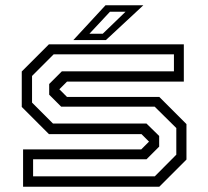

<svg xmlns="http://www.w3.org/2000/svg" viewBox="-20 -708 790 728"><path d="M67.5 0V-141.5H515.5L545 -171L516.5 -199.5H165.5L62.5 -302.5V-437L165.5 -540H677V-398.5H234L205 -369.5L234 -340.5H584L687 -237.5V-103L584 0ZM105.5 -39.5H567L648.5 -121.5V-222.5L566.5 -303.5H212L166.5 -349V-389.5L214.5 -437.5H639.5V-502H183.5L101.5 -420V-319L181 -239.5H535.5L583.5 -192.5V-152L535.5 -104H105.5ZM258 -556 380 -688H523.5L381.5 -556ZM319 -580H369.5L456 -663.5H397Z"/></svg>

Font: Tourney Expanded
Style: Regular
Weight: 400
Width: 7
Designer: Tyler Finck
Foundry: Etcetera Type Co
Version: Version 1.010; ttfautohint (v1.8.3)